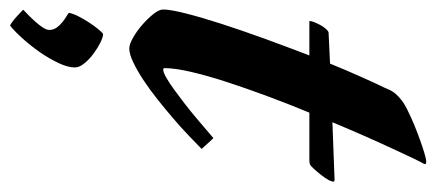

<svg xmlns="http://www.w3.org/2000/svg" viewBox="-322 -348 885 390"><g transform="rotate(90 121.0 -153.5)"><path d="M24.9 26.9Q16.6 26.9 3.2 19.3Q-10.3 11.7 -22.9 0.7Q-35.6 -10.3 -44.9 -22Q-54.2 -33.7 -54.2 -42Q-54.2 -56.6 -46.1 -88.4Q-38.1 -120.1 -24.9 -160.9Q-11.7 -201.7 5.1 -248Q22 -294.4 39.1 -338.9H-29.8H-30.3Q-30.8 -338.9 -30.8 -339.8Q-30.8 -342.8 -28.6 -348.4Q-26.4 -354 -23.2 -360.1Q-20 -366.2 -15.9 -371.3Q-11.7 -376.5 -7.8 -377.9L55.7 -380.9Q69.3 -414.1 81.8 -442.1Q94.2 -470.2 104 -490.2Q106.4 -495.6 109.1 -501.7Q111.8 -507.8 116.9 -513.9Q122.1 -520 130.6 -526.6Q139.2 -533.2 153.8 -540Q164.6 -545.4 179.9 -551.8Q195.3 -558.1 210.2 -563.5Q225.1 -568.8 237.3 -572.5Q249.5 -576.2 254.9 -576.2Q259.8 -576.2 259.8 -574.2V-573.2Q259.8 -572.8 258.8 -570.8Q255.9 -565.9 248 -549.6Q240.2 -533.2 228.8 -508.5Q217.3 -483.9 203.4 -452.4Q189.5 -420.9 174.8 -385.7L292 -390.1Q296.9 -390.1 294.9 -384.3Q293 -378.4 287.6 -370.6Q282.2 -362.8 275.1 -354.5Q268.1 -346.2 263.2 -341.8Q262.2 -340.8 259.3 -339.8Q256.3 -338.9 252 -338.9H155.3Q137.7 -296.4 121.6 -252.9Q105.5 -209.5 92.8 -170.4Q80.1 -131.3 72.5 -98.6Q64.9 -65.9 64.9 -44.9Q64.9 -42 67.9 -42Q73.2 -42 84 -48.1Q94.7 -54.2 108.2 -64Q121.6 -73.7 136.7 -85.4Q151.9 -97.2 165.5 -108.6Q179.2 -120.1 190.2 -129.6Q201.2 -139.2 207 -144Q211.4 -139.6 217.5 -132.8Q223.6 -126 229 -120.1Q218.3 -109.4 202.1 -94Q186 -78.6 167.2 -62.5Q148.4 -46.4 128.2 -30.3Q107.9 -14.2 88.6 -1.5Q69.3 11.2 52.7 19Q36.1 26.9 24.9 26.9ZM63.5 137.2Q63.5 151.9 54.4 170.9Q45.4 189.9 32.5 208.5Q19.5 227.1 4.9 243.4Q-9.8 259.8 -21.5 269Q-23.4 268.6 -28.6 264.9Q-33.7 261.2 -39.1 256.3Q-44.4 251.5 -48.8 247.3Q-53.2 243.2 -53.7 242.2Q-49.3 238.3 -42.5 231.4Q-35.6 224.6 -29.1 217.3Q-22.5 210 -17.6 202.4Q-12.7 194.8 -12.7 189.5Q-12.7 181.2 -17.3 174.6Q-22 168 -28.1 163.1Q-34.2 158.2 -39.8 154.8Q-45.4 151.4 -47.4 149.4Q-45.9 141.1 -40.3 130.1Q-34.7 119.1 -27.8 108.6Q-21 98.1 -14.4 90.1Q-7.8 82 -4.4 80.1Q2 80.1 13.2 85.7Q24.4 91.3 35.6 99.6Q46.9 107.9 55.2 118.2Q63.5 128.4 63.5 137.2Z"/></g></svg>

Font: Yesteryear
Style: Regular
Weight: 400
Designer: Astigmatic (AOETI)
Foundry: Astigmatic (AOETI)
Version: Version 1.000